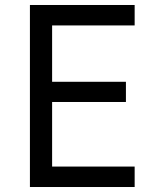

<svg xmlns="http://www.w3.org/2000/svg" viewBox="-20 -750 640 770"><path d="M100 0V-730H520V-648H189V-422H485V-341H189V-82H520V0Z"/></svg>

Font: JetBrains Mono Zero
Style: Regular-Zero
Weight: 400
Designer: Philipp Nurullin, Konstantin Bulenkov
Foundry: JetBrains
Version: Version 2.211